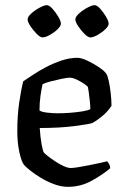

<svg xmlns="http://www.w3.org/2000/svg" viewBox="-20 -724 477 744"><path d="M243 0Q217 0 189 -10.5Q161 -21 136.5 -36Q112 -51 95 -65Q78 -79 73 -85Q63 -98 55 -134.5Q47 -171 47 -216Q47 -276 54.5 -327Q62 -378 70 -409Q84 -418 107 -433.5Q130 -449 158.5 -464Q187 -479 218.5 -489.5Q250 -500 280 -500Q295 -500 318.5 -489Q342 -478 363.5 -463.5Q385 -449 392 -438Q397 -431 401.5 -410Q406 -389 409 -363Q412 -337 412 -314Q398 -292 375.5 -273.5Q353 -255 337 -247Q326 -243 269 -235.5Q212 -228 134 -228Q136 -194 141 -166Q146 -138 150 -133Q153 -129 165 -119.5Q177 -110 193.5 -99Q210 -88 226.5 -80.5Q243 -73 254 -73Q265 -73 285.5 -76.5Q306 -80 328.5 -84.5Q351 -89 369.5 -93Q388 -97 395 -99Q399 -95 403 -88Q407 -81 407 -72Q379 -48 336 -24Q293 0 243 0ZM204 -285Q227 -285 252.5 -287Q278 -289 299.5 -292.5Q321 -296 330 -301Q330 -315 328 -333Q326 -351 324 -366Q322 -381 321 -385Q321 -389 308 -398Q295 -407 278.5 -415Q262 -423 250 -423Q240 -423 218.5 -418.5Q197 -414 176 -408.5Q155 -403 145 -398Q141 -381 137 -353.5Q133 -326 133 -296Q141 -290 163 -287.5Q185 -285 204 -285ZM330 -579Q321 -579 307.5 -592.5Q294 -606 283 -622.5Q272 -639 272 -649Q272 -659 286.5 -672Q301 -685 319 -694.5Q337 -704 346 -704Q356 -704 368.5 -690Q381 -676 391 -659Q401 -642 401 -632Q401 -623 388 -610.5Q375 -598 358 -588.5Q341 -579 330 -579ZM145 -579Q136 -579 122.5 -592.5Q109 -606 98 -622.5Q87 -639 87 -649Q87 -659 101.5 -672Q116 -685 134 -694.5Q152 -704 161 -704Q171 -704 183.5 -690Q196 -676 206 -659Q216 -642 216 -632Q216 -623 203 -610.5Q190 -598 173 -588.5Q156 -579 145 -579Z"/></svg>

Font: Texturina 72pt Medium
Style: Regular
Weight: 500
Designer: Guillermo Torres Carreño
Foundry: Omnibus-Type
Version: Version 1.002; ttfautohint (v1.8.3)